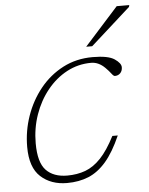

<svg xmlns="http://www.w3.org/2000/svg" viewBox="-53 -776 644 829"><g transform="rotate(-5 269.0 -361.0)"><path d="M352.5 -498Q296 -498 247.2 -472Q198.5 -446 161.8 -400.5Q125 -355 104.5 -296.2Q84 -237.5 84 -172.5Q84 -89.5 116.2 -55.8Q148.5 -22 208 -22Q251 -22 286.8 -35.2Q322.5 -48.5 354 -81.8Q385.5 -115 416.5 -175.5H440Q409 -105 374 -64.5Q339 -24 297.5 -7Q256 10 204.5 10Q135 10 90.5 -30.5Q46 -71 46 -160Q46 -229 68.5 -293.8Q91 -358.5 132.5 -410Q174 -461.5 232 -491.8Q290 -522 361 -522Q428.5 -522 455.8 -503.5Q483 -485 483 -467.5Q483 -452 473.8 -442.2Q464.5 -432.5 450 -432.5Q444.5 -432.5 435.8 -444.2Q427 -456 412.5 -470.5Q385 -498 352.5 -498ZM337.5 -569 484 -732H538.5L536.5 -724L363.5 -569Z"/></g></svg>

Font: Newsreader Caption ExtraLight
Style: Italic
Weight: 275
Italic angle: -17°
Designer: Hugues Gentile
Foundry: Production Type
Version: Version 1.001